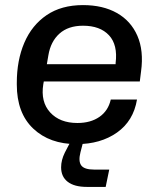

<svg xmlns="http://www.w3.org/2000/svg" viewBox="-20 -557 620 754"><path d="M281 9Q175 9 110.5 -52Q46 -113 46 -225V-232Q46 -320 75.5 -389Q105 -458 163 -497.5Q221 -537 306 -537Q384 -537 439 -506Q494 -475 519.5 -416.5Q545 -358 534 -277L529 -237H152Q151 -234 151 -231.5Q151 -229 150 -226Q139 -157 177 -115.5Q215 -74 284 -74Q336 -74 370.5 -98Q405 -122 415 -166H518Q504 -82 439.5 -36.5Q375 9 281 9ZM170 -340 164 -305H434V-309Q443 -381 408 -418.5Q373 -456 306 -456Q248 -456 213.5 -425Q179 -394 170 -340ZM321 177Q272 177 246 157Q220 137 220 100Q220 72 234.5 42.5Q249 13 266 -15L311 -17L296 41Q287 76 299 92.5Q311 109 350 109H409L395 177Z"/></svg>

Font: Hubot Sans Medium
Style: Italic
Weight: 500
Italic angle: -10°
Designer: Deni Anggara
Foundry: GitHub
Version: Version 1.001; ttfautohint (v1.8.4.7-5d5b);gftools[0.9.31]